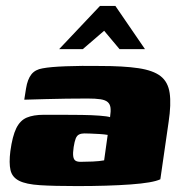

<svg xmlns="http://www.w3.org/2000/svg" viewBox="-20 -626 611 649"><path d="M241 3Q163 3 115.5 0Q68 -3 44.5 -15Q21 -27 15.5 -51Q10 -75 15 -115Q22 -166 35 -192.5Q48 -219 70.5 -228.5Q93 -238 128 -238Q154 -238 188.5 -238Q223 -238 257 -237.5Q291 -237 317 -235Q343 -233 352 -230Q355 -250 353.5 -262Q352 -274 344 -281Q336 -288 319.5 -290.5Q303 -293 276 -293Q241 -293 205 -292.5Q169 -292 133.5 -291Q98 -290 62 -289L68 -327Q73 -358 86 -374.5Q99 -391 124 -395Q150 -400 202.5 -402Q255 -404 318 -403Q398 -403 448 -395.5Q498 -388 523 -368.5Q548 -349 553.5 -311.5Q559 -274 550 -214L522 -20Q497 -8 421 -2.5Q345 3 241 3ZM252 -79Q271 -79 293.5 -80Q316 -81 332 -84L344 -170Q333 -172 316.5 -173Q300 -174 285.5 -174.5Q271 -175 265 -175Q255 -175 247.5 -171.5Q240 -168 236 -158Q232 -148 229 -129Q226 -109 227.5 -98Q229 -87 235 -83Q241 -79 252 -79ZM180 -460 318 -606H370L470 -460H384L332 -522L260 -460Z"/></svg>

Font: Genos Thin Black
Style: Italic
Weight: 900
Italic angle: -8°
Version: Version 1.010